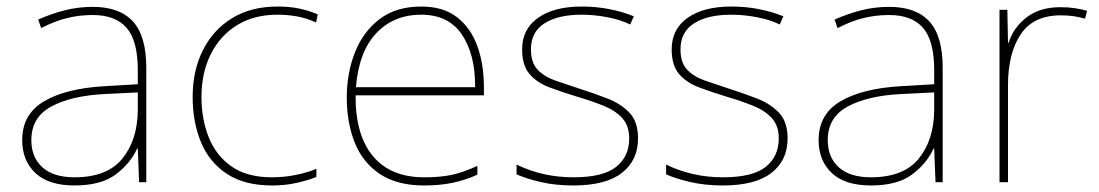

<svg xmlns="http://www.w3.org/2000/svg" viewBox="-20 -558 3365 588"><path d="M264 -537Q346 -537 387 -492.5Q428 -448 428 -350V0H406L402 -103H400Q379 -57 334 -23.5Q289 10 208 10Q129 10 88.5 -28Q48 -66 48 -129Q48 -208 114.5 -247.5Q181 -287 299 -294L402 -300V-343Q402 -433 368 -472.5Q334 -512 264 -512Q224 -512 186.5 -503Q149 -494 106 -472L97 -498Q137 -516 178.5 -526.5Q220 -537 264 -537ZM301 -270Q199 -265 137.5 -232Q76 -199 76 -129Q76 -76 110 -45.5Q144 -15 208 -15Q308 -15 354.5 -72Q401 -129 402 -220V-275Z M813 10Q729 10 675 -25.5Q621 -61 595.5 -122.5Q570 -184 570 -261Q570 -342 601.5 -404.5Q633 -467 691 -502.5Q749 -538 830 -538Q866 -538 895.5 -532Q925 -526 953 -514L948 -489Q918 -503 888.5 -508Q859 -513 830 -513Q758 -513 706 -481Q654 -449 625.5 -392Q597 -335 597 -261Q597 -193 619.5 -137Q642 -81 689.5 -48Q737 -15 813 -15Q849 -15 884.5 -22Q920 -29 949 -41V-16Q924 -6 889 2Q854 10 813 10Z M1270 -538Q1338 -538 1380 -505Q1422 -472 1442 -416.5Q1462 -361 1462 -291V-266H1069Q1068 -145 1122 -80Q1176 -15 1279 -15Q1327 -15 1361.5 -22Q1396 -29 1442 -50V-23Q1404 -6 1365.5 2Q1327 10 1279 10Q1196 10 1143.5 -25Q1091 -60 1066.5 -121Q1042 -182 1042 -259Q1042 -334 1067 -397.5Q1092 -461 1142.5 -499.5Q1193 -538 1270 -538ZM1270 -513Q1186 -513 1132.5 -456.5Q1079 -400 1070 -291H1435Q1436 -390 1395 -451.5Q1354 -513 1270 -513Z M1934 -134Q1934 -67 1884.5 -28.5Q1835 10 1736 10Q1681 10 1636 -0.5Q1591 -11 1562 -24V-54Q1642 -15 1736 -15Q1827 -15 1867 -47Q1907 -79 1907 -134Q1907 -173 1885.5 -196.5Q1864 -220 1827.5 -234.5Q1791 -249 1747 -262Q1701 -276 1662.5 -290.5Q1624 -305 1601.5 -331.5Q1579 -358 1579 -407Q1579 -469 1628 -503.5Q1677 -538 1761 -538Q1808 -538 1849 -529.5Q1890 -521 1921 -508L1910 -483Q1882 -497 1841.5 -505Q1801 -513 1761 -513Q1689 -513 1647.5 -486.5Q1606 -460 1606 -407Q1606 -366 1626.5 -344.5Q1647 -323 1681.5 -311Q1716 -299 1756 -286Q1800 -272 1841 -256Q1882 -240 1908 -212.5Q1934 -185 1934 -134Z M2392 -134Q2392 -67 2342.5 -28.5Q2293 10 2194 10Q2139 10 2094 -0.5Q2049 -11 2020 -24V-54Q2100 -15 2194 -15Q2285 -15 2325 -47Q2365 -79 2365 -134Q2365 -173 2343.5 -196.5Q2322 -220 2285.5 -234.5Q2249 -249 2205 -262Q2159 -276 2120.5 -290.5Q2082 -305 2059.5 -331.5Q2037 -358 2037 -407Q2037 -469 2086 -503.5Q2135 -538 2219 -538Q2266 -538 2307 -529.5Q2348 -521 2379 -508L2368 -483Q2340 -497 2299.5 -505Q2259 -513 2219 -513Q2147 -513 2105.5 -486.5Q2064 -460 2064 -407Q2064 -366 2084.5 -344.5Q2105 -323 2139.5 -311Q2174 -299 2214 -286Q2258 -272 2299 -256Q2340 -240 2366 -212.5Q2392 -185 2392 -134Z M2703 -537Q2785 -537 2826 -492.5Q2867 -448 2867 -350V0H2845L2841 -103H2839Q2818 -57 2773 -23.5Q2728 10 2647 10Q2568 10 2527.5 -28Q2487 -66 2487 -129Q2487 -208 2553.5 -247.5Q2620 -287 2738 -294L2841 -300V-343Q2841 -433 2807 -472.5Q2773 -512 2703 -512Q2663 -512 2625.5 -503Q2588 -494 2545 -472L2536 -498Q2576 -516 2617.5 -526.5Q2659 -537 2703 -537ZM2740 -270Q2638 -265 2576.5 -232Q2515 -199 2515 -129Q2515 -76 2549 -45.5Q2583 -15 2647 -15Q2747 -15 2793.5 -72Q2840 -129 2841 -220V-275Z M3228 -536Q3252 -536 3271.5 -533Q3291 -530 3309 -525L3303 -501Q3284 -506 3267.5 -508.5Q3251 -511 3228 -511Q3145 -511 3106 -453Q3067 -395 3067 -297V0H3041V-528H3065L3067 -427H3069Q3083 -473 3123.5 -504.5Q3164 -536 3228 -536Z"/></svg>

Font: Noto Sans Khmer UI Thin
Style: Regular
Weight: 100
Designer: Danh Hong and the Monotype Design Team
Foundry: Monotype Imaging Inc.
Version: Version 2.002; ttfautohint (v1.8.4.7-5d5b)